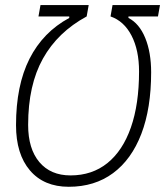

<svg xmlns="http://www.w3.org/2000/svg" viewBox="-20 -713 639 743"><path d="M136.7 -693.4H323.2L315.4 -649.4Q203.6 -588.9 146.2 -486.3Q88.9 -383.8 88.9 -229.5Q88.9 -137.2 132.3 -85.7Q175.8 -34.2 252.9 -34.2Q336.4 -34.2 395.8 -82Q455.1 -129.9 486.6 -220Q518.1 -310.1 518.1 -436.5Q518.1 -519 489 -575.2Q460 -631.3 407.7 -649.4L415.5 -693.4H599.1L591.3 -649.4H477.1V-643.6Q519 -622.1 542 -566.2Q564.9 -510.3 564.9 -433.1Q564.9 -293.9 526.9 -194.8Q488.8 -95.7 417.5 -43Q346.2 9.8 246.1 9.8Q149.9 9.8 95.9 -53.5Q42 -116.7 42 -228.5Q42 -382.3 94.2 -485.6Q146.5 -588.9 248 -643.6V-649.4H128.9Z"/></svg>

Font: CaskaydiaCove NF ExtraLight
Style: Italic
Weight: 200
Italic angle: -10°
Designer: Aaron Bell
Foundry: Saja Typeworks
Version: Version 2111.001; VTT 6.35;Nerd Fonts 3.2.1